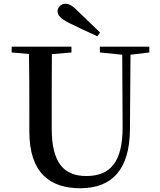

<svg xmlns="http://www.w3.org/2000/svg" viewBox="-20 -983 849 1021"><path d="M512 -810C473 -848 434 -886 397 -921C365 -953 348 -963 328 -963C304 -963 286 -943 286 -923C286 -904 300 -884 347 -861C396 -837 447 -813 498 -790ZM511 -704 630 -692 632 -310C633 -122 567 -47 439 -47C322 -47 255 -114 255 -299V-397C255 -497 255 -597 256 -695L360 -704V-735H42V-704L134 -696C136 -596 136 -496 136 -397V-284C136 -64 245 18 407 18C577 18 670 -83 671 -296L674 -692L774 -704V-735H511Z"/></svg>

Font: Noto Serif CJK KR SemiBold
Style: Regular
Weight: 600
Designer: Ryoko NISHIZUKA 西塚涼子 (kana & ideographs); Frank Grießhammer (Latin, Greek & Cyrillic); Wenlong ZHANG 张文龙 (bopomofo); San
Foundry: Adobe
Version: Version 2.001;hotconv 1.1.0;makeotfexe 2.6.0